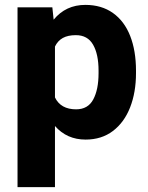

<svg xmlns="http://www.w3.org/2000/svg" viewBox="-20 -558 603 781"><path d="M533.2 -270.5V-260.3Q533.2 -182.6 509.3 -121.3Q485.4 -60.1 439.2 -25.1Q393.1 9.8 328.1 9.8Q252 9.8 203.6 -45.4V203.1H51.3V-528.3H192.9L198.2 -478Q247.6 -538.1 327.1 -538.1Q393.1 -538.1 439.5 -505.1Q485.8 -472.2 509.5 -411.9Q533.2 -351.6 533.2 -270.5ZM380.9 -270.5Q380.9 -337.4 358.6 -376.2Q336.4 -415 288.6 -415Q256.3 -415 235.6 -403.6Q214.8 -392.1 203.6 -368.7V-161.6Q227.1 -113.3 289.6 -113.3Q337.9 -113.3 359.4 -153.6Q380.9 -193.8 380.9 -260.3Z"/></svg>

Font: Heebo ExtraBold
Style: Regular
Weight: 800
Designer: Oded Ezer
Foundry: Meir Sadan
Version: Version 2.001; ttfautohint (v1.5.14-ce02) -l 8 -r 50 -G 200 